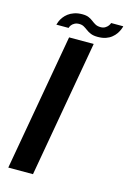

<svg xmlns="http://www.w3.org/2000/svg" viewBox="-121 -857 615 916"><g transform="rotate(15 186.0 -399.0)"><path d="M16 0H138L257 -675H135.5ZM266 -712.5Q289 -712.5 305.8 -718.2Q322.5 -724 334.5 -733.8Q346.5 -743.5 354 -754.5Q361.5 -765.5 365.8 -775.8Q370 -786 371.5 -793H311.5Q310 -787 304.5 -779.5Q299 -772 289.8 -766.5Q280.5 -761 268 -761Q252.5 -761 242.2 -766.5Q232 -772 222.5 -779.5Q213 -787 200.8 -792.5Q188.5 -798 168.5 -798Q146 -798 128.8 -792Q111.5 -786 99.5 -776.8Q87.5 -767.5 79.5 -756.8Q71.5 -746 67.2 -735.8Q63 -725.5 61 -718H121.5Q123 -724.5 128.2 -731.8Q133.5 -739 143 -744.2Q152.5 -749.5 166 -749.5Q179.5 -749.5 189.2 -744Q199 -738.5 208.8 -731Q218.5 -723.5 232 -718Q245.5 -712.5 266 -712.5Z"/></g></svg>

Font: Anybody UltraCondensed Thin Medium
Style: Italic
Weight: 500
Italic angle: -10°
Version: Version 1.111